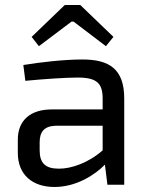

<svg xmlns="http://www.w3.org/2000/svg" viewBox="-20 -736 589 765"><path d="M135 -552 265 -650H273L402 -552L432 -589L300 -716H238L106 -589ZM81 -414C155 -421 239 -427 290 -427C367 -427 389 -403 389 -343V-300H186C101 -300 51 -256 51 -180V-127C51 -39 110 9 197 9C286 9 360 -41 398 -80L408 0H475V-343C475 -461 416 -499 308 -499C235 -499 140 -488 73 -477ZM138 -168C138 -209 154 -233 201 -235H389V-137C333 -87 262 -63 214 -64C161 -64 138 -86 138 -137Z"/></svg>

Font: SnT
Style: Regular
Weight: 400
Designer: Natanael Gama
Version: Version 1.001;PS 001.001;hotconv 1.0.70;makeotf.lib2.5.58329